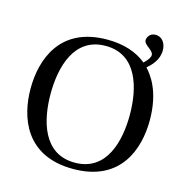

<svg xmlns="http://www.w3.org/2000/svg" viewBox="-111 -856 939 974"><g transform="rotate(15 358.0 -369.0)"><path d="M45 -325C45 -174 108 14 358 14C608 14 671 -174 671 -325C671 -478 612 -551 585 -580C609 -601 643 -634 643 -685C643 -723 621 -752 588 -752C553 -752 545 -721 545 -713C545 -686 595 -674 595 -646C595 -638 588 -623 564 -600C513 -642 444 -665 358 -665C108 -665 45 -476 45 -325ZM150 -325C150 -463 191 -632 358 -632C525 -632 566 -463 566 -325C566 -187 525 -19 358 -19C191 -19 150 -187 150 -325Z"/></g></svg>

Font: erewhon
Style: Regular
Weight: 400
Version: Version 1.0.0